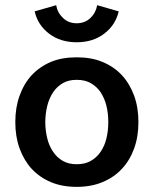

<svg xmlns="http://www.w3.org/2000/svg" viewBox="-20 -708 593 741"><path d="M375 -469.2Q419.9 -450.7 450.2 -418Q480.5 -385.3 497.6 -338.9Q514.2 -293.5 514.2 -236.8Q514.2 -180.2 497.6 -134.8Q481 -88.9 450.2 -56.2Q419.9 -23.4 375 -4.9Q331.5 13.2 275.9 13.2Q220.2 13.2 176.8 -4.9Q133.8 -22.9 102.5 -56.2Q72.8 -88.4 55.7 -134.8Q39.1 -180.2 39.1 -236.8Q39.1 -293.5 55.7 -338.9Q72.8 -386.2 102.5 -418Q133.8 -451.2 176.8 -469.2Q218.8 -486.8 275.9 -486.8Q333 -486.8 375 -469.2ZM275.9 -74.2Q308.1 -74.2 330.1 -86.9Q354 -100.6 368.2 -122.1Q383.8 -145 390.6 -173.3Q397.9 -202.6 397.9 -236.8Q397.9 -271 390.6 -300.3Q383.3 -329.1 368.2 -352.1Q354 -373.5 330.1 -387.2Q308.1 -399.9 275.9 -399.9Q244.6 -399.9 222.7 -387.2Q199.7 -374 185.1 -352.1Q169.9 -329.1 162.6 -300.3Q154.8 -269 154.8 -236.8Q154.8 -204.6 162.6 -173.3Q169.4 -145 185.1 -122.1Q199.7 -100.1 222.7 -86.9Q244.6 -74.2 275.9 -74.2ZM196.8 -688Q201.7 -659.2 223.1 -638.7Q244.6 -618.2 275.9 -618.2Q307.6 -618.2 329.1 -638.7Q350.1 -658.7 355 -688L438 -664.1Q426.3 -611.8 382.3 -578.1Q338.9 -544.9 275.9 -544.9Q212.9 -544.9 169.4 -578.1Q125.5 -611.8 113.8 -664.1Z"/></svg>

Font: Post Grotesk Medium
Style: Medium
Weight: 500
Version: Version 1.0